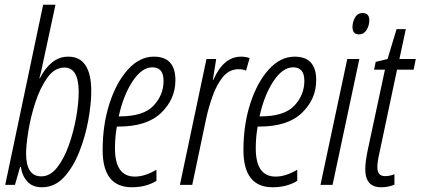

<svg xmlns="http://www.w3.org/2000/svg" viewBox="-20 -780 1774 810"><path d="M365 -395Q365 -541 268 -541Q229 -541 199 -516Q169 -491 148 -450H146Q149 -462 152.5 -474.5Q156 -487 159 -504L214 -760H162L2 0H43L65 -76H68Q73 -39 95 -14.5Q117 10 157 10Q211 10 250 -32.5Q289 -75 314.5 -139.5Q340 -204 352.5 -273Q365 -342 365 -395ZM90 -133Q90 -166 99.5 -226Q109 -286 129 -347.5Q149 -409 179.5 -452Q210 -495 252 -495Q312 -495 312 -391Q312 -346 301.5 -286Q291 -226 271 -169Q251 -112 221.5 -74Q192 -36 154 -36Q90 -36 90 -133Z M640 -17V-64Q591 -35 549 -35Q465 -35 465 -154Q465 -202 473 -246H480Q600 -246 660 -304Q720 -362 720 -442Q720 -541 629 -541Q569 -541 520 -487Q471 -433 442 -343.5Q413 -254 413 -147Q413 10 536 10Q596 10 640 -17ZM623 -496Q670 -496 670 -439Q670 -379 627.5 -334Q585 -289 485 -289H481Q500 -377 539 -436.5Q578 -496 623 -496Z M791 0 850 -281Q860 -327 877 -375Q894 -423 920.5 -455.5Q947 -488 987 -488Q1005 -488 1018 -482L1033 -535Q1016 -541 997 -541Q923 -541 880 -443H878L892 -531H851L739 0Z M1234 -17V-64Q1185 -35 1143 -35Q1059 -35 1059 -154Q1059 -202 1067 -246H1074Q1194 -246 1254 -304Q1314 -362 1314 -442Q1314 -541 1223 -541Q1163 -541 1114 -487Q1065 -433 1036 -343.5Q1007 -254 1007 -147Q1007 10 1130 10Q1190 10 1234 -17ZM1217 -496Q1264 -496 1264 -439Q1264 -379 1221.5 -334Q1179 -289 1079 -289H1075Q1094 -377 1133 -436.5Q1172 -496 1217 -496Z M1538 -694Q1538 -725 1510 -725Q1488 -725 1477.5 -705.5Q1467 -686 1467 -666Q1467 -635 1495 -635Q1515 -635 1526.5 -653.5Q1538 -672 1538 -694ZM1383 0 1496 -531H1445L1332 0Z M1644 -1V-45Q1625 -37 1604 -37Q1572 -37 1572 -75Q1572 -99 1582 -141L1655 -486H1725L1734 -531H1665L1692 -657H1653L1615 -531L1565 -519L1558 -486H1604L1531 -145Q1521 -96 1521 -66Q1521 10 1588 10Q1618 10 1644 -1Z"/></svg>

Font: Noto Sans Display Condensed Light
Style: Italic
Weight: 300
Width: 3
Designer: Monotype Design team
Foundry: Monotype Imaging Inc.
Version: 1.000